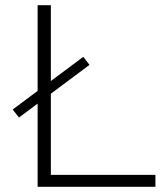

<svg xmlns="http://www.w3.org/2000/svg" viewBox="-20 -720 628 740"><path d="M125 -700H176V-46H579V0H125ZM29 -298 301 -501 325 -470 53 -267Z"/></svg>

Font: Hilab Light
Style: Regular
Weight: 300
Designer: Cristianderson Lima
Foundry: Cristianderson
Version: Version 1.0